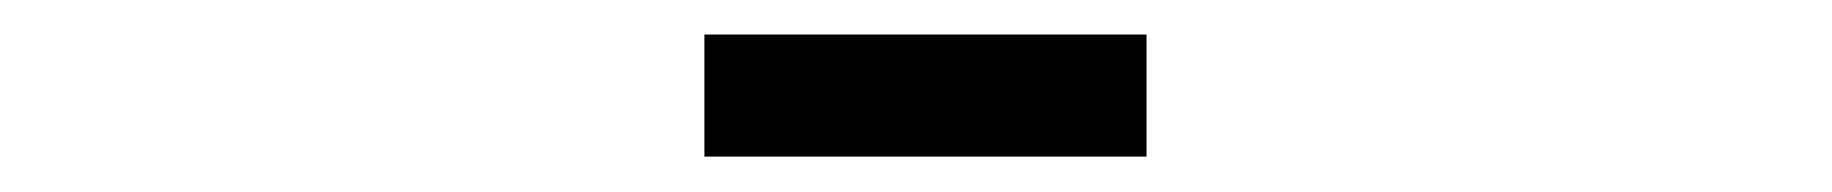

<svg xmlns="http://www.w3.org/2000/svg" viewBox="-20 -544 1040 109"><path d="M379.9 -455.1V-524.4H630.9V-455.1Z"/></svg>

Font: Gen Shin Gothic Monospace Regular
Style: Regular
Weight: 400
Designer: [Source Han Sans]
Ryoko NISHIZUKA  (kana & ideographs); Paul D. Hunt (Latin, Greek & Cyrillic); Wenlong ZHANG  (bopomofo
Version: Version 1.002.20150607